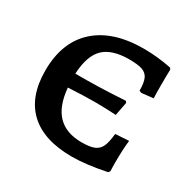

<svg xmlns="http://www.w3.org/2000/svg" viewBox="-121 -633 770 766"><g transform="rotate(30 264.0 -249.5)"><path d="M146 -285Q248 -284 375 -292L380 -285L368 -223Q320 -226 269 -226Q222 -226 148 -222Q155 -140 194 -100Q233 -60 304 -60Q343 -60 362.5 -68.5Q382 -77 391 -96.5Q400 -116 404 -156L466 -160Q461 -117 461 -58Q461 -31 462 -18L456 -10Q364 9 299 9Q170 9 103 -53.5Q36 -116 36 -236Q36 -367 114 -437.5Q192 -508 334 -508Q395 -508 461 -495L466 -488Q465 -459 465 -414Q465 -375 466 -356L412 -350L402 -354Q402 -391 393.5 -409.5Q385 -428 364.5 -435Q344 -442 305 -442Q225 -442 187.5 -405.5Q150 -369 146 -285Z"/></g></svg>

Font: Alegreya SC Medium
Style: Regular
Weight: 500
Designer: Juan Pablo del Peral
Foundry: Huerta Tipografica
Version: Version 2.007; ttfautohint (v1.6)